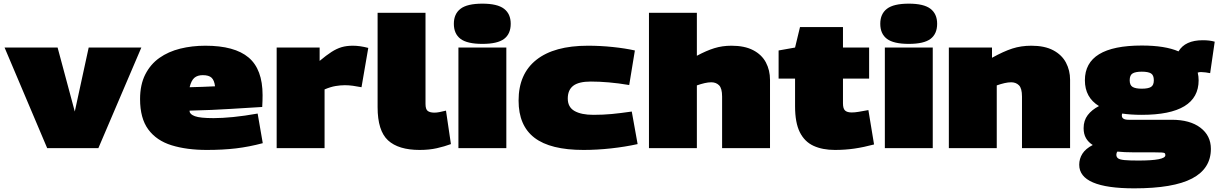

<svg xmlns="http://www.w3.org/2000/svg" viewBox="-20 -810 6665 1050"><path d="M238 0 5 -550H295L389 -200L465 -550H753L518 0Z M1111 10Q1001 10 918.5 -15.5Q836 -41 791 -102Q746 -163 746 -268Q746 -347 774.5 -403Q803 -459 852 -493.5Q901 -528 965.5 -544Q1030 -560 1103 -560Q1263 -560 1339.5 -495.5Q1416 -431 1416 -290Q1416 -278 1415.5 -258.5Q1415 -239 1414 -225Q1342 -221 1242.5 -214.5Q1143 -208 1017 -205Q1017 -205 1017 -201Q1018 -185 1046 -174.5Q1074 -164 1148 -164Q1195 -164 1255.5 -170Q1316 -176 1389 -189L1417 -27Q1342 -7 1270.5 1.5Q1199 10 1111 10ZM1017 -333Q1049 -334 1086 -335Q1123 -336 1156 -338Q1152 -371 1137 -385Q1122 -399 1089 -399Q1060 -399 1043 -384.5Q1026 -370 1017 -333Z M1728 -550V-477Q1765 -508 1793 -526Q1821 -544 1848 -552Q1875 -560 1910 -560Q1948 -560 1994 -548L1957 -333Q1932 -338 1909.5 -341Q1887 -344 1866 -344Q1842 -344 1815 -339.5Q1788 -335 1755 -321V0H1493V-550Z M2307 -740V-242Q2307 -212 2319.5 -203Q2332 -194 2356 -194Q2368 -194 2383.5 -197Q2399 -200 2419 -205L2446 -22Q2411 -9 2369 0.5Q2327 10 2275 10Q2159 10 2102 -42.5Q2045 -95 2045 -224V-740Z M2618 -570Q2535 -570 2498.5 -597.5Q2462 -625 2462 -680Q2462 -734 2498.5 -762Q2535 -790 2618 -790Q2700 -790 2736.5 -762Q2773 -734 2773 -680Q2773 -625 2737 -597.5Q2701 -570 2618 -570ZM2487 0V-550H2749V0Z M2816 -260Q2816 -406 2913.5 -483Q3011 -560 3195 -560Q3263 -560 3330.5 -553Q3398 -546 3452 -534L3421 -345Q3362 -355 3309.5 -359.5Q3257 -364 3211 -364Q3145 -364 3115 -341Q3085 -318 3085 -271Q3085 -224 3122 -203Q3159 -182 3225 -182Q3278 -182 3325.5 -186.5Q3373 -191 3435 -200L3467 -22Q3399 -7 3322 1.5Q3245 10 3171 10Q2990 10 2903 -56.5Q2816 -123 2816 -260Z M3529 0V-740H3791V-505Q3843 -533 3886.5 -546.5Q3930 -560 3980 -560Q4052 -560 4099 -535.5Q4146 -511 4168.5 -468.5Q4191 -426 4191 -373V0H3929V-282Q3929 -327 3912.5 -343.5Q3896 -360 3870 -360Q3853 -360 3833.5 -355.5Q3814 -351 3791 -343V0Z M4546 10Q4478 10 4429 -12.5Q4380 -35 4354 -87Q4328 -139 4328 -229V-380H4238V-534L4328 -550L4355 -662H4590V-550H4733V-380H4590V-245Q4590 -216 4601.5 -205.5Q4613 -195 4638 -195Q4655 -195 4675.5 -198.5Q4696 -202 4729 -208L4760 -20Q4704 -5 4653 2.5Q4602 10 4546 10Z M4950 -570Q4867 -570 4830.5 -597.5Q4794 -625 4794 -680Q4794 -734 4830.5 -762Q4867 -790 4950 -790Q5032 -790 5068.5 -762Q5105 -734 5105 -680Q5105 -625 5069 -597.5Q5033 -570 4950 -570ZM4819 0V-550H5081V0Z M5169 0V-550H5405V-494Q5468 -529 5516 -544.5Q5564 -560 5620 -560Q5693 -560 5740 -535Q5787 -510 5809.5 -467.5Q5832 -425 5832 -374V0H5569V-282Q5569 -327 5552.5 -343.5Q5536 -360 5510 -360Q5493 -360 5473.5 -355.5Q5454 -351 5431 -343V0Z M6183 220Q5882 220 5882 91Q5882 58 5899.5 30.5Q5917 3 5956 -17Q5932 -32 5919 -54.5Q5906 -77 5906 -109Q5906 -151 5928.5 -180.5Q5951 -210 5990 -230Q5913 -277 5913 -371Q5913 -561 6224 -561Q6351 -561 6425 -529Q6461 -590 6558 -590Q6596 -590 6623 -582L6598 -410Q6574 -415 6548 -416Q6538 -416 6530 -413Q6535 -393 6535 -371Q6535 -182 6224 -182Q6165 -182 6117 -189Q6115 -184 6115 -178Q6115 -155 6152 -155H6388Q6488 -155 6545 -111.5Q6602 -68 6602 4Q6602 112 6499.5 166Q6397 220 6183 220ZM6224 -325Q6259 -325 6274.5 -334.5Q6290 -344 6290 -371Q6290 -399 6274.5 -408.5Q6259 -418 6224 -418Q6190 -418 6174 -408.5Q6158 -399 6158 -371Q6158 -344 6174 -334.5Q6190 -325 6224 -325ZM6085 36Q6085 49 6094.5 56Q6104 63 6130 65.5Q6156 68 6206 68Q6353 68 6353 39Q6353 31 6350 28Q6347 25 6333 24Q6319 23 6286 23H6176Q6129 23 6091 19Q6085 26 6085 36Z"/></svg>

Font: Georama Extended Black
Style: Regular
Weight: 900
Width: 7
Designer: Jean-Baptiste Levee
Foundry: Production Type
Version: Version 1.000